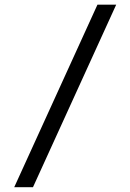

<svg xmlns="http://www.w3.org/2000/svg" viewBox="-20 -740 550 810"><path d="M40 49.8 391.1 -720.2H470.2L119.1 49.8Z"/></svg>

Font: TASA Orbiter Text
Style: Regular
Weight: 400
Designer: Weizhong Zhang
Version: Version 1.000;Glyphs 3.1.2 (3151)